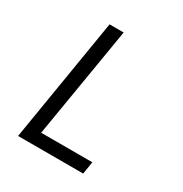

<svg xmlns="http://www.w3.org/2000/svg" viewBox="-171 -863 942 991"><g transform="rotate(30 300.0 -367.5)"><path d="M76 0 197 -735H281L171 -74H476L464 0Z"/></g></svg>

Font: Zed Sans Extended
Style: Italic
Weight: 400
Width: 7
Italic angle: -9°
Designer: Belleve Invis
Foundry: Belleve Invis
Version: Version 1.0.0; ttfautohint (v1.8.4)